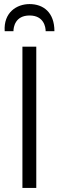

<svg xmlns="http://www.w3.org/2000/svg" viewBox="-20 -922 288 942"><path d="M158 0V-693H90V0ZM3 -769H46C46 -788 54 -846 125 -846C196 -846 204 -788 204 -769H247C247 -862 192 -902 125 -902C62 -902 -3 -861 3 -769Z"/></svg>

Font: Repo Light
Style: Regular
Weight: 300
Designer: Stefan Peev
Foundry: Context Ltd
Version: Version 001.502